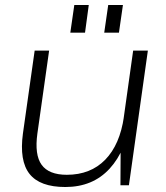

<svg xmlns="http://www.w3.org/2000/svg" viewBox="-20 -743 666 770"><path d="M130 -208Q118 -122 147 -82Q176 -42 248 -42Q343 -42 402 -102.5Q461 -163 477 -275L518 -339L508 -275Q487 -140 419.5 -66.5Q352 7 242 7Q140 7 98.5 -45.5Q57 -98 72 -208L119 -540H177ZM497 0H463L464 -184L514 -540H573ZM336 -723 321 -612H262L278 -723ZM473 -723 457 -612H398L414 -723Z"/></svg>

Font: Pathway Extreme 8pt Thin 12pt
Style: Italic
Weight: 100
Italic angle: -8°
Version: Version 1.001;gftools[0.9.26]